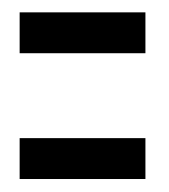

<svg xmlns="http://www.w3.org/2000/svg" viewBox="-20 -394 266 303"><path d="M11 -310V-374.5H209.5V-310ZM11 -111.5V-176H209.5V-111.5Z"/></svg>

Font: Anybody Condensed Medium
Style: Regular
Weight: 500
Width: 3
Designer: Tyler Finck
Foundry: Etcetera Type Company
Version: Version 1.010; ttfautohint (v1.8.3) -l 8 -r 50 -G 200 -x 14 